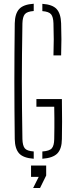

<svg xmlns="http://www.w3.org/2000/svg" viewBox="-20 -824 390 1002"><path d="M156 4.5Q101.5 0.5 79.8 -23.5Q58 -47.5 57 -98Q56 -179 55.5 -253.2Q55 -327.5 55 -400Q55 -472.5 55.5 -546.8Q56 -621 57 -702Q58 -752.5 80 -776.8Q102 -801 156 -804.5V-766.5Q121 -764 109.5 -749.8Q98 -735.5 97 -702Q95.5 -613 94.8 -540.2Q94 -467.5 94 -400Q94 -332.5 94.8 -259.8Q95.5 -187 97 -98Q98 -64.5 109.2 -50.2Q120.5 -36 156 -33.5ZM201 4.5V-33.5Q238.5 -36 250.5 -50.2Q262.5 -64.5 263 -98Q263.5 -130 263.8 -156.2Q264 -182.5 263.8 -208.8Q263.5 -235 263 -267H170V-307H303Q304 -235 304 -189.5Q304 -144 303 -98Q302.5 -47.5 279.5 -23.5Q256.5 0.5 201 4.5ZM259 -535Q260.5 -582.5 260.5 -618.8Q260.5 -655 259 -702Q258 -735.5 246.5 -749.5Q235 -763.5 201 -766V-804Q254 -800.5 275.8 -776.5Q297.5 -752.5 299 -702Q300.5 -655 300.5 -618.8Q300.5 -582.5 299 -535ZM153 157 182 99H142V40H221V92L189 157Z"/></svg>

Font: Big Shoulders Stencil Text Thin Thin
Style: Regular
Weight: 250
Version: Version 2.001